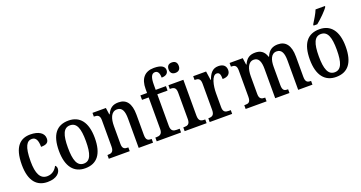

<svg xmlns="http://www.w3.org/2000/svg" viewBox="-42 -1436 3966 2112"><g transform="rotate(-20 1941.0 -380.0)"><path d="M248 10C359 10 402 -46 402 -91C402 -110 395 -122 384 -130C364 -87 324 -51 265 -51C184 -51 148 -125 148 -266C148 -443 186 -495 245 -495C297 -495 311 -442 311 -378C378 -378 402 -399 402 -444C402 -508 341 -547 244 -547C131 -547 44 -480 44 -265C44 -68 128 10 248 10Z M689 10C827 10 900 -81 900 -269C900 -456 821 -547 692 -547C552 -547 480 -456 480 -269C480 -81 560 10 689 10ZM691 -44C614 -44 585 -121 585 -269C585 -417 613 -492 690 -492C768 -492 796 -417 796 -269C796 -121 768 -44 691 -44Z M966 0H1211V-44H1206C1168 -44 1142 -52 1142 -111V-318C1142 -402 1164 -480 1236 -480C1296 -480 1316 -428 1316 -343V0H1484V-44H1479C1441 -44 1418 -53 1418 -116V-351C1418 -487 1367 -547 1276 -547C1213 -547 1173 -523 1143 -457H1138L1127 -536H970V-492H975C1012 -492 1040 -483 1040 -425V-115C1040 -53 1011 -44 972 -44H966Z M1527 0H1812V-44H1777C1742 -44 1710 -53 1710 -114V-484H1830V-536H1710V-595C1710 -679 1726 -722 1769 -722C1808 -722 1818 -679 1818 -640C1872 -640 1897 -665 1897 -700C1897 -738 1867 -770 1773 -770C1665 -770 1609 -704 1609 -584V-536H1531V-484H1609V-114C1609 -53 1574 -44 1542 -44H1527Z M1979 -637C2012 -637 2039 -654 2039 -698C2039 -743 2012 -759 1979 -759C1945 -759 1920 -743 1920 -698C1920 -654 1945 -637 1979 -637ZM1854 0H2111V-44H2100C2061 -44 2034 -55 2034 -117V-536H1859V-492H1868C1906 -492 1932 -481 1932 -423V-113C1932 -54 1904 -44 1865 -44H1854Z M2147 0H2410V-44H2386C2350 -44 2321 -52 2321 -111V-274C2321 -361 2345 -476 2400 -476C2433 -476 2443 -451 2443 -396C2505 -396 2534 -424 2534 -469C2534 -515 2506 -546 2445 -546C2374 -546 2343 -497 2319 -432H2315L2300 -536H2149V-492H2152C2190 -492 2218 -483 2218 -424V-116C2218 -53 2189 -44 2150 -44H2147Z M2568 0H2813V-44H2810C2773 -44 2744 -52 2744 -111V-318C2744 -403 2769 -479 2836 -479C2893 -479 2914 -429 2914 -343V0H3081V-44H3077C3039 -44 3016 -53 3016 -116V-331C3016 -410 3038 -479 3104 -479C3162 -479 3183 -429 3183 -343V0H3350V-44H3347C3309 -44 3285 -53 3285 -116V-351C3285 -487 3232 -547 3142 -547C3082 -547 3035 -523 3007 -453H3002C2981 -522 2935 -547 2878 -547C2814 -547 2774 -523 2745 -457H2740L2729 -536H2575V-493H2578C2616 -493 2642 -484 2642 -425V-115C2642 -53 2617 -44 2579 -44H2568Z M3584 -619V-606H3627C3678 -646 3754 -721 3775 -756V-766H3665C3648 -721 3612 -665 3584 -619ZM3626 10C3764 10 3837 -81 3837 -269C3837 -456 3758 -547 3629 -547C3489 -547 3417 -456 3417 -269C3417 -81 3497 10 3626 10ZM3628 -44C3551 -44 3522 -121 3522 -269C3522 -417 3550 -492 3627 -492C3705 -492 3733 -417 3733 -269C3733 -121 3705 -44 3628 -44Z"/></g></svg>

Font: Noto Serif Georgian Condensed Medium
Style: Regular
Weight: 500
Width: 3
Designer: Monotype Design Team, Akaki Razmadze
Foundry: Google LLC
Version: Version 2.003